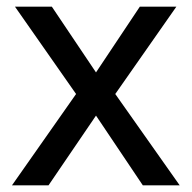

<svg xmlns="http://www.w3.org/2000/svg" viewBox="-20 -558 577 578"><path d="M209 -275 25 -538H136L269 -340L401 -538H511L327 -275L521 0H410L269 -210L126 0H16Z"/></svg>

Font: Noto Sans Kayah Li Medium
Style: Regular
Weight: 500
Designer: Monotype Design Team, Sérgio Martins
Foundry: Monotype Imaging Inc.
Version: Version 2.002; ttfautohint (v1.8.4.7-5d5b)